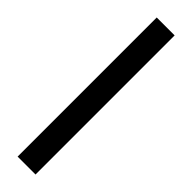

<svg xmlns="http://www.w3.org/2000/svg" viewBox="-288 -821 811 811"><g transform="rotate(45 118.0 -415.5)"><path d="M64.5 0V-831H171.5V0Z"/></g></svg>

Font: Merriweather 48pt Medium
Style: Regular
Weight: 500
Version: Version 2.100